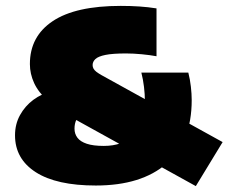

<svg xmlns="http://www.w3.org/2000/svg" viewBox="-20 -623 776 652"><path d="M645 9 233.5 -218.5Q176.5 -249.5 143.2 -279.8Q110 -310 95.8 -341.2Q81.5 -372.5 81.5 -405.5Q81.5 -499.5 159 -551.2Q236.5 -603 390 -603Q424 -603 453.5 -601Q483 -599 511.5 -594.5V-432Q490 -436 461.2 -438.8Q432.5 -441.5 408 -441.5Q362.5 -441.5 338 -436.5Q313.5 -431.5 304 -422.5Q294.5 -413.5 294.5 -402Q294.5 -395.5 297.5 -390Q300.5 -384.5 307.2 -379.2Q314 -374 324.5 -368L736 -140.5ZM305.5 7Q172 7 101.5 -38.2Q31 -83.5 31 -163.5Q31 -201.5 48 -232.2Q65 -263 93.2 -284Q121.5 -305 156 -313L256 -243.5Q245.5 -229.5 239.2 -216.2Q233 -203 233 -186Q233 -168.5 243 -155.2Q253 -142 274.8 -134.8Q296.5 -127.5 332.5 -127.5Q397 -127.5 434.5 -164.2Q472 -201 472 -281Q472 -302.5 469 -327.8Q466 -353 460 -376.5H619.5Q625.5 -353 628.2 -328.5Q631 -304 631 -283Q631 -141.5 545.5 -67.2Q460 7 305.5 7Z"/></svg>

Font: Encode Sans SC Black
Style: Regular
Weight: 900
Version: Version 3.002